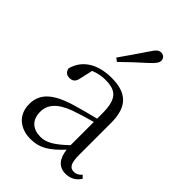

<svg xmlns="http://www.w3.org/2000/svg" viewBox="-239 -912 1029 1029"><g transform="rotate(45 275.5 -398.0)"><path d="M207 -620 226 -606C268 -647 310 -687 350 -722C378 -748 390 -763 390 -779C390 -799 374 -810 359 -810C341 -810 328 -799 309 -768C276 -719 242 -670 207 -620ZM455 13C490 13 519 -2 539 -33L524 -49C508 -32 496 -26 479 -26C450 -26 435 -45 435 -111V-354C435 -476 379 -526 267 -526C160 -526 88 -479 67 -398C71 -377 85 -365 107 -365C130 -365 145 -376 150 -407L166 -478C195 -490 223 -495 250 -495C330 -495 366 -466 366 -354V-316C321 -305 272 -292 228 -279C100 -241 53 -190 53 -114C53 -31 113 14 190 14C262 14 307 -18 368 -83C375 -23 402 13 455 13ZM366 -115C300 -52 262 -32 220 -32C162 -32 124 -64 124 -126C124 -179 156 -221 242 -253C279 -266 323 -279 366 -291Z"/></g></svg>

Font: Noto Serif CJK TC Light
Style: Regular
Weight: 300
Designer: Ryoko NISHIZUKA 西塚涼子 (kana & ideographs); Frank Grießhammer (Latin, Greek & Cyrillic); Wenlong ZHANG 张文龙 (bopomofo); San
Foundry: Adobe
Version: Version 2.001;hotconv 1.1.0;makeotfexe 2.6.0